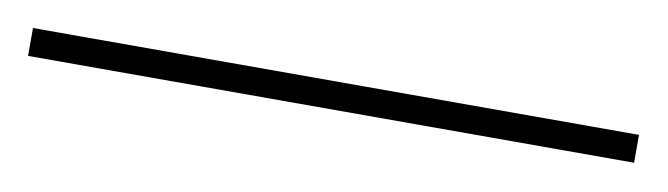

<svg xmlns="http://www.w3.org/2000/svg" viewBox="-21 -5 543 156"><g transform="rotate(10 250.0 72.5)"><path d="M0 84V61H500V84Z"/></g></svg>

Font: MuseoModerno Thin Thin
Style: Regular
Weight: 250
Version: Version 1.003